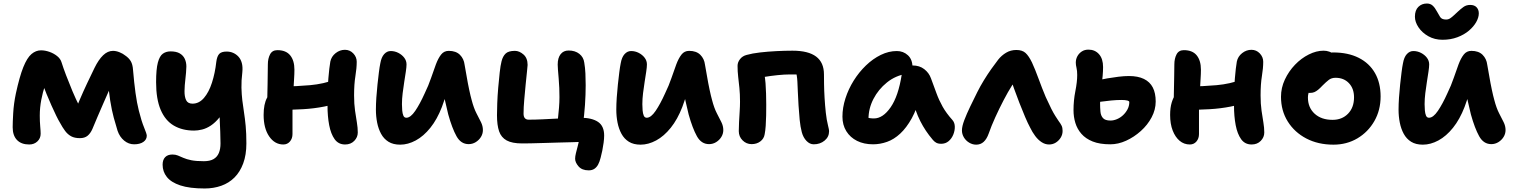

<svg xmlns="http://www.w3.org/2000/svg" viewBox="-20 -810 8597 1091"><path d="M146 11Q101 11 76.5 -14.5Q52 -40 52 -87Q52 -114 55 -167Q58 -220 70 -278Q91 -375 112.5 -428.5Q134 -482 159 -503Q184 -524 213 -524Q236 -524 260.5 -515.5Q285 -507 304.5 -491.5Q324 -476 330 -455Q339 -426 355.5 -382.5Q372 -339 391.5 -292.5Q411 -246 431.5 -206Q452 -166 469 -144L388 -134Q410 -189 431.5 -239.5Q453 -290 475 -336.5Q497 -383 517 -424Q540 -471 566 -496Q592 -521 622 -521Q640 -521 659.5 -513Q679 -505 691 -495Q712 -481 723 -462.5Q734 -444 736 -412Q742 -340 750 -282Q758 -224 769 -181Q784 -121 799 -85Q814 -49 814 -39Q814 -17 794.5 -3.5Q775 10 742 10Q711 10 685.5 -11Q660 -32 648 -67Q638 -99 626.5 -141Q615 -183 606 -239.5Q597 -296 592 -369L637 -380Q621 -345 603.5 -305Q586 -265 568 -224.5Q550 -184 534 -146Q518 -108 505 -77Q494 -52 477.5 -38.5Q461 -25 434 -25Q404 -25 384.5 -35.5Q365 -46 350 -66Q335 -86 320 -114Q312 -127 299.5 -152.5Q287 -178 272.5 -210.5Q258 -243 244.5 -276Q231 -309 222 -337.5Q213 -366 211 -384L263 -387Q249 -363 236 -325Q223 -287 214.5 -242.5Q206 -198 206 -153Q206 -120 208.5 -92.5Q211 -65 211 -50Q211 -24 192.5 -6.5Q174 11 146 11Z M1143 261Q1057 261 1004.5 243.5Q952 226 928 195.5Q904 165 904 126Q904 98 918.5 83Q933 68 960 68Q977 68 990.5 73.5Q1004 79 1022 87Q1040 95 1067 100.5Q1094 106 1138 106Q1173 106 1193.5 94Q1214 82 1223.5 59.5Q1233 37 1233 5Q1233 -32 1231.5 -61.5Q1230 -91 1229 -120Q1228 -149 1226.5 -181Q1225 -213 1225 -253L1272 -218Q1251 -172 1227 -142.5Q1203 -113 1178 -96.5Q1153 -80 1128.5 -74Q1104 -68 1083 -68Q1016 -68 967.5 -96.5Q919 -125 893 -186Q867 -247 867 -343Q867 -417 877 -454.5Q887 -492 905.5 -505Q924 -518 949 -518Q982 -518 1001.5 -506.5Q1021 -495 1030 -475.5Q1039 -456 1039 -432Q1038 -398 1033.5 -361.5Q1029 -325 1028.5 -293Q1028 -261 1037.5 -241Q1047 -221 1074 -221Q1111 -221 1139 -253.5Q1167 -286 1184.5 -340.5Q1202 -395 1209 -458Q1213 -490 1225.5 -503.5Q1238 -517 1268 -517Q1288 -517 1305 -509.5Q1322 -502 1335 -488Q1348 -474 1354 -452Q1360 -430 1357 -400Q1351 -350 1352 -311.5Q1353 -273 1357 -239.5Q1361 -206 1366.5 -171.5Q1372 -137 1376 -94.5Q1380 -52 1380 5Q1380 70 1362 118.5Q1344 167 1312.5 198.5Q1281 230 1237.5 245.5Q1194 261 1143 261Z M1590 11Q1541 11 1509.5 -35Q1478 -81 1478 -157Q1478 -219 1497.5 -254.5Q1517 -290 1537 -304Q1547 -312 1561 -315.5Q1575 -319 1591 -319Q1664 -319 1742 -326Q1820 -333 1884 -358L1931 -238Q1881 -216 1822.5 -204.5Q1764 -193 1702.5 -189.5Q1641 -186 1583 -186L1498 -213Q1499 -272 1500.5 -332.5Q1502 -393 1502 -444Q1502 -477 1514.5 -501Q1527 -525 1556 -525Q1605 -525 1629 -495.5Q1653 -466 1653 -414Q1653 -390 1651 -360.5Q1649 -331 1647.5 -300Q1646 -269 1644 -241.5Q1642 -214 1642 -195Q1642 -160 1642 -125.5Q1642 -91 1642 -48Q1642 -23 1627.5 -6Q1613 11 1590 11ZM1941 11Q1903 11 1881.5 -19Q1860 -49 1850.5 -99Q1841 -149 1841 -210Q1841 -306 1846 -366Q1851 -426 1857 -460Q1863 -489 1887 -508Q1911 -527 1940 -527Q1968 -527 1987.5 -506.5Q2007 -486 2007 -459Q2007 -423 1999.5 -377.5Q1992 -332 1992 -268Q1992 -219 1997.5 -181Q2003 -143 2008 -113.5Q2013 -84 2013 -57Q2013 -30 1993 -9.5Q1973 11 1941 11Z M2254 12Q2214 12 2187.5 -4.5Q2161 -21 2145.5 -49.5Q2130 -78 2123 -113.5Q2116 -149 2116 -187Q2116 -218 2118.5 -255.5Q2121 -293 2125 -330Q2129 -367 2133 -399Q2137 -431 2141 -450Q2147 -485 2163 -502.5Q2179 -520 2200 -520Q2223 -520 2243.5 -509.5Q2264 -499 2277 -482Q2290 -465 2290 -444Q2290 -429 2286 -402.5Q2282 -376 2277 -344.5Q2272 -313 2268 -280.5Q2264 -248 2264 -218Q2264 -200 2265.5 -182.5Q2267 -165 2272 -153Q2277 -141 2289 -141Q2313 -141 2339.5 -180Q2366 -219 2393 -279Q2415 -324 2429.5 -367Q2444 -410 2457 -444.5Q2470 -479 2486.5 -500Q2503 -521 2530 -521Q2571 -521 2593.5 -498.5Q2616 -476 2620 -442Q2625 -416 2631.5 -377Q2638 -338 2646 -300.5Q2654 -263 2660 -242Q2672 -196 2687 -167Q2702 -138 2713 -116Q2724 -94 2724 -71Q2724 -50 2713 -32Q2702 -14 2683.5 -2.5Q2665 9 2643 9Q2599 9 2574 -36Q2549 -81 2527 -160Q2518 -197 2509.5 -235Q2501 -273 2494.5 -310Q2488 -347 2483 -379L2554 -390Q2547 -367 2530.5 -316.5Q2514 -266 2491 -202Q2464 -132 2425.5 -84Q2387 -36 2342.5 -12Q2298 12 2254 12Z M3325 158Q3287 158 3267.5 135.5Q3248 113 3248 92Q3248 79 3252.5 60.5Q3257 42 3262.5 21.5Q3268 1 3271 -17L3288 -4Q3268 -3 3232.5 -2Q3197 -1 3154 0Q3111 1 3069.5 2.5Q3028 4 2995 4.5Q2962 5 2947 5Q2890 5 2859 -12Q2828 -29 2816 -64Q2804 -99 2804 -155Q2804 -181 2805.5 -223Q2807 -265 2811 -311.5Q2815 -358 2819.5 -398.5Q2824 -439 2830 -462Q2837 -490 2853 -505.5Q2869 -521 2906 -521Q2931 -521 2954.5 -500.5Q2978 -480 2978 -441Q2978 -434 2974.5 -403.5Q2971 -373 2967 -330.5Q2963 -288 2959 -244Q2955 -200 2955 -164Q2955 -147 2962.5 -138.5Q2970 -130 2984 -130Q3022 -130 3062.5 -132Q3103 -134 3142.5 -136Q3182 -138 3217 -139.5Q3252 -141 3278 -141Q3343 -141 3378 -117.5Q3413 -94 3413 -40Q3413 -22 3410 0.5Q3407 23 3402.5 45.5Q3398 68 3393 86Q3387 110 3378.5 125.5Q3370 141 3357 149.5Q3344 158 3325 158ZM3147 -101Q3148 -116 3151 -142Q3154 -168 3156.5 -198.5Q3159 -229 3159 -258Q3159 -282 3158 -310Q3157 -338 3154.5 -365Q3152 -392 3150.5 -413Q3149 -434 3149 -443Q3149 -481 3165.5 -502Q3182 -523 3211 -523Q3248 -523 3272 -504Q3296 -485 3300 -454Q3305 -425 3306.5 -392.5Q3308 -360 3308 -326Q3308 -300 3307 -271.5Q3306 -243 3304 -213.5Q3302 -184 3299 -156Q3296 -128 3293 -105Z M3620 12Q3580 12 3553.5 -4.5Q3527 -21 3511.5 -49.5Q3496 -78 3489 -113.5Q3482 -149 3482 -187Q3482 -218 3484.5 -255.5Q3487 -293 3491 -330Q3495 -367 3499 -399Q3503 -431 3507 -450Q3513 -485 3529 -502.5Q3545 -520 3566 -520Q3589 -520 3609.5 -509.5Q3630 -499 3643 -482Q3656 -465 3656 -444Q3656 -429 3652 -402.5Q3648 -376 3643 -344.5Q3638 -313 3634 -280.5Q3630 -248 3630 -218Q3630 -200 3631.5 -182.5Q3633 -165 3638 -153Q3643 -141 3655 -141Q3679 -141 3705.5 -180Q3732 -219 3759 -279Q3781 -324 3795.5 -367Q3810 -410 3823 -444.5Q3836 -479 3852.5 -500Q3869 -521 3896 -521Q3937 -521 3959.5 -498.5Q3982 -476 3986 -442Q3991 -416 3997.5 -377Q4004 -338 4012 -300.5Q4020 -263 4026 -242Q4038 -196 4053 -167Q4068 -138 4079 -116Q4090 -94 4090 -71Q4090 -50 4079 -32Q4068 -14 4049.5 -2.5Q4031 9 4009 9Q3965 9 3940 -36Q3915 -81 3893 -160Q3884 -197 3875.5 -235Q3867 -273 3860.5 -310Q3854 -347 3849 -379L3920 -390Q3913 -367 3896.5 -316.5Q3880 -266 3857 -202Q3830 -132 3791.5 -84Q3753 -36 3708.5 -12Q3664 12 3620 12Z M4604 10Q4581 10 4562.5 -9.5Q4544 -29 4536 -59Q4528 -89 4524 -129Q4520 -169 4517.5 -211Q4515 -253 4513.5 -289Q4512 -325 4511 -346Q4510 -365 4507.5 -380Q4505 -395 4502 -407L4530 -387H4468Q4437 -387 4398.5 -383Q4360 -379 4323.5 -373Q4287 -367 4263 -360L4307 -451Q4326 -394 4330 -337Q4334 -280 4334 -215Q4334 -186 4333.5 -155Q4333 -124 4331 -95.5Q4329 -67 4325 -47Q4321 -22 4300.5 -6.5Q4280 9 4251 9Q4221 9 4199.5 -12.5Q4178 -34 4178 -65Q4178 -87 4179.5 -116.5Q4181 -146 4183 -176.5Q4185 -207 4185 -232Q4185 -276 4181.5 -310Q4178 -344 4174.5 -374Q4171 -404 4171 -436Q4171 -456 4185 -474Q4199 -492 4223 -498Q4255 -507 4299 -512Q4343 -517 4391 -519.5Q4439 -522 4483 -522Q4573 -522 4617.5 -488.5Q4662 -455 4662 -387Q4662 -368 4662.5 -332Q4663 -296 4665.5 -253.5Q4668 -211 4672.5 -169.5Q4677 -128 4685 -97Q4687 -88 4689 -79.5Q4691 -71 4691 -64Q4691 -32 4665.5 -11Q4640 10 4604 10Z M4941 10Q4889 10 4850 -9.5Q4811 -29 4789 -64.5Q4767 -100 4767 -147Q4767 -198 4784 -251Q4801 -304 4831 -352Q4861 -400 4900.5 -438Q4940 -476 4985 -498Q5030 -520 5076 -520Q5113 -520 5139 -496Q5165 -472 5165 -428Q5165 -412 5156 -403Q5147 -394 5133 -391Q5069 -381 5020 -341.5Q4971 -302 4943 -247.5Q4915 -193 4915 -134Q4915 -117 4917.5 -102.5Q4920 -88 4928 -66L4860 -168Q4884 -150 4902.5 -143.5Q4921 -137 4946 -137Q4997 -137 5041 -200.5Q5085 -264 5104 -387Q5107 -411 5125 -424.5Q5143 -438 5166 -438Q5205 -438 5232 -417Q5259 -396 5270 -365Q5287 -319 5301.5 -279.5Q5316 -240 5336.5 -203.5Q5357 -167 5392 -128Q5405 -113 5405.5 -90.5Q5406 -68 5397 -45.5Q5388 -23 5370.5 -8Q5353 7 5328 7Q5310 7 5299 0.5Q5288 -6 5280 -16Q5258 -42 5241 -67.5Q5224 -93 5209.5 -121.5Q5195 -150 5182.5 -185.5Q5170 -221 5157 -268L5210 -272Q5191 -192 5161 -138Q5131 -84 5095.5 -51Q5060 -18 5020.5 -4Q4981 10 4941 10Z M5527 12Q5506 12 5487 0.5Q5468 -11 5457 -29.5Q5446 -48 5446 -69Q5446 -92 5459.5 -127.5Q5473 -163 5493 -204.5Q5513 -246 5533 -286Q5550 -320 5570.5 -353.5Q5591 -387 5612.5 -417.5Q5634 -448 5652 -471Q5671 -495 5697 -510.5Q5723 -526 5755 -526Q5789 -526 5807.5 -509Q5826 -492 5844 -455Q5862 -416 5881.5 -362.5Q5901 -309 5922 -259Q5941 -217 5954 -191.5Q5967 -166 5977 -150.5Q5987 -135 5995 -123Q6007 -107 6012.5 -95.5Q6018 -84 6018 -66Q6018 -45 6007 -27.5Q5996 -10 5979 0.5Q5962 11 5941 11Q5919 11 5899 -2Q5879 -15 5862.5 -37Q5846 -59 5833 -86Q5821 -108 5805 -145.5Q5789 -183 5772.5 -225.5Q5756 -268 5742 -307Q5728 -346 5721 -371L5769 -378Q5754 -361 5731 -325Q5708 -289 5683 -241Q5658 -193 5635.5 -143.5Q5613 -94 5598 -51Q5587 -20 5569.5 -4Q5552 12 5527 12Z M6289 10Q6229 10 6189 -6Q6149 -22 6125 -49.5Q6101 -77 6090.5 -111.5Q6080 -146 6080 -184Q6080 -239 6090.5 -292Q6101 -345 6101 -384Q6101 -408 6097 -424.5Q6093 -441 6093 -454Q6093 -474 6102 -490.5Q6111 -507 6127 -517.5Q6143 -528 6165 -528Q6202 -528 6225 -502Q6248 -476 6248 -429Q6248 -406 6245.5 -378Q6243 -350 6239.5 -321Q6236 -292 6233.5 -266.5Q6231 -241 6231 -221Q6231 -198 6233 -175.5Q6235 -153 6247.5 -139Q6260 -125 6290 -125Q6308 -125 6327 -133Q6346 -141 6361.5 -155.5Q6377 -170 6387 -189Q6397 -208 6397 -230Q6397 -236 6385 -239Q6373 -242 6352 -242Q6326 -242 6294 -239Q6262 -236 6235 -232Q6208 -228 6193 -227Q6174 -227 6155.5 -232Q6137 -237 6125.5 -250Q6114 -263 6114 -284Q6114 -312 6130 -322.5Q6146 -333 6173 -342Q6187 -347 6213 -353Q6239 -359 6271 -364.5Q6303 -370 6335.5 -374Q6368 -378 6395 -378Q6446 -378 6480 -361.5Q6514 -345 6530.5 -313Q6547 -281 6547 -233Q6547 -187 6524 -143.5Q6501 -100 6462.5 -65.5Q6424 -31 6379 -10.5Q6334 10 6289 10Z M6741 11Q6708 11 6683 -10Q6658 -31 6643.5 -68.5Q6629 -106 6629 -157Q6629 -198 6638 -227.5Q6647 -257 6661 -275.5Q6675 -294 6688 -304Q6698 -312 6712 -315.5Q6726 -319 6742 -319Q6815 -319 6893 -326Q6971 -333 7035 -358L7082 -238Q7032 -216 6973.5 -204.5Q6915 -193 6853.5 -189.5Q6792 -186 6734 -186L6649 -213Q6650 -252 6650.5 -292.5Q6651 -333 6652 -371.5Q6653 -410 6653 -444Q6653 -477 6665.5 -501Q6678 -525 6707 -525Q6756 -525 6780 -495.5Q6804 -466 6804 -414Q6804 -390 6802 -360.5Q6800 -331 6798.5 -300Q6797 -269 6795 -241.5Q6793 -214 6793 -195Q6793 -160 6793 -125.5Q6793 -91 6793 -48Q6793 -23 6778.5 -6Q6764 11 6741 11ZM7092 11Q7054 11 7032.5 -19Q7011 -49 7001.5 -99Q6992 -149 6992 -210Q6992 -306 6997 -366Q7002 -426 7008 -460Q7014 -489 7038 -508Q7062 -527 7091 -527Q7119 -527 7138.5 -506.5Q7158 -486 7158 -459Q7158 -423 7150.5 -377.5Q7143 -332 7143 -268Q7143 -219 7148.5 -181Q7154 -143 7159 -113.5Q7164 -84 7164 -57Q7164 -30 7144 -9.5Q7124 11 7092 11Z M7557 12Q7470 12 7403 -23Q7336 -58 7297.5 -119.5Q7259 -181 7259 -260Q7259 -311 7281 -358Q7303 -405 7338.5 -442Q7374 -479 7417 -500.5Q7460 -522 7501 -522Q7518 -522 7533.5 -516.5Q7549 -511 7558 -499.5Q7567 -488 7567 -468Q7567 -432 7552.5 -405Q7538 -378 7493 -363Q7471 -353 7452.5 -337Q7434 -321 7423 -300Q7412 -279 7412 -256Q7412 -199 7450 -164Q7488 -129 7552 -129Q7606 -129 7640 -164Q7674 -199 7674 -257Q7674 -307 7645 -337.5Q7616 -368 7569 -368Q7546 -368 7530.5 -356Q7515 -344 7495 -324Q7481 -309 7470 -300Q7459 -291 7448.5 -286.5Q7438 -282 7422 -282Q7404 -282 7390.5 -296Q7377 -310 7377 -349Q7377 -377 7392.5 -406Q7408 -435 7433.5 -459Q7459 -483 7491 -497.5Q7523 -512 7555 -512Q7640 -512 7700.5 -481.5Q7761 -451 7793 -395Q7825 -339 7825 -262Q7825 -184 7789.5 -122Q7754 -60 7693.5 -24Q7633 12 7557 12Z M8177 -584Q8132 -584 8096.5 -604Q8061 -624 8040.5 -654.5Q8020 -685 8020 -715Q8020 -752 8039.5 -771Q8059 -790 8088 -790Q8108 -790 8121 -778Q8134 -766 8145 -745Q8154 -729 8163 -714Q8172 -699 8197 -699Q8210 -699 8220.5 -706Q8231 -713 8242 -723.5Q8253 -734 8263 -743Q8280 -759 8296 -770.5Q8312 -782 8334 -782Q8358 -782 8370.5 -768.5Q8383 -755 8383 -734Q8383 -711 8368.5 -685Q8354 -659 8327 -636Q8300 -613 8261.5 -598.5Q8223 -584 8177 -584ZM8065 12Q8025 12 7998.5 -4.5Q7972 -21 7956.5 -49.5Q7941 -78 7934 -113.5Q7927 -149 7927 -187Q7927 -218 7929.5 -255.5Q7932 -293 7936 -330Q7940 -367 7944 -399Q7948 -431 7952 -450Q7958 -485 7974 -502.5Q7990 -520 8011 -520Q8034 -520 8054.5 -509.5Q8075 -499 8088 -482Q8101 -465 8101 -444Q8101 -429 8097 -402.5Q8093 -376 8088 -344.5Q8083 -313 8079 -280.5Q8075 -248 8075 -218Q8075 -200 8076.5 -182.5Q8078 -165 8083 -153Q8088 -141 8100 -141Q8124 -141 8150.5 -180Q8177 -219 8204 -279Q8226 -324 8240.5 -367Q8255 -410 8268 -444.5Q8281 -479 8297.5 -500Q8314 -521 8341 -521Q8382 -521 8404.5 -498.5Q8427 -476 8431 -442Q8436 -416 8442.5 -377Q8449 -338 8457 -300.5Q8465 -263 8471 -242Q8483 -196 8498 -167Q8513 -138 8524 -116Q8535 -94 8535 -71Q8535 -50 8524 -32Q8513 -14 8494.5 -2.5Q8476 9 8454 9Q8410 9 8385 -36Q8360 -81 8338 -160Q8329 -197 8320.5 -235Q8312 -273 8305.5 -310Q8299 -347 8294 -379L8365 -390Q8358 -367 8341.5 -316.5Q8325 -266 8302 -202Q8275 -132 8236.5 -84Q8198 -36 8153.5 -12Q8109 12 8065 12Z"/></svg>

Font: Shantell Sans
Style: Bold
Weight: 700
Designer: Stephen Nixon, Anya Danilova, Shantell Martin
Foundry: Arrow Type
Version: Version 1.011;[c5ecc13dd]